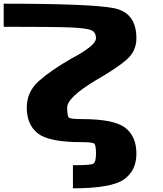

<svg xmlns="http://www.w3.org/2000/svg" viewBox="-20 -895 884 1040"><path d="M718.8 -62.5Q718.8 31.2 649.4 78.1Q580.1 125 375 125V0Q468.8 0 484.4 -7.8Q500 -15.6 500 -62.5Q500 -109.4 490.2 -117.2Q480.5 -125 421.9 -125Q246.1 -125 185.5 -171.9Q125 -218.8 125 -312.5Q125 -398.4 191.4 -457Q257.8 -515.6 367.2 -578.1Q500 -648.4 500 -687.5Q500 -718.8 476.6 -730.5Q453.1 -742.2 367.2 -746.1Q281.2 -750 0 -750V-875Q476.6 -875 597.7 -850.6Q718.8 -826.2 718.8 -687.5Q718.8 -617.2 664.1 -570.3Q609.4 -523.4 500 -460.9Q343.8 -367.2 343.8 -312.5Q343.8 -265.6 353.5 -257.8Q363.3 -250 421.9 -250Q597.7 -250 658.2 -203.1Q718.8 -156.2 718.8 -62.5Z"/></svg>

Font: CraftyPE
Style: Regular
Weight: 400
Designer: Erek Butcher
Foundry: Haunted Coop
Version: Version 0.018;April 4, 2024;FontCreator 15.0.0.2962 64-bit